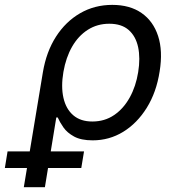

<svg xmlns="http://www.w3.org/2000/svg" viewBox="-103 -567 725 791"><path d="M-4.9 204.1 73.7 -269.5Q87.9 -354 127.7 -416Q167.5 -478 227.1 -512.5Q286.6 -546.9 359.4 -546.9Q432.1 -546.9 480.2 -513.4Q528.3 -480 548.3 -418.7Q568.4 -357.4 554.7 -272.9Q541.5 -187 501.7 -123Q461.9 -59.1 404.5 -23.9Q347.2 11.2 278.8 11.2Q231 11.2 202.4 -4.4Q173.8 -20 158.4 -42Q143.1 -64 134.8 -83H128.9L82 204.1ZM277.3 -66.4Q328.1 -66.4 366.9 -92.8Q405.8 -119.1 431.4 -165.3Q457 -211.4 466.3 -270Q475.6 -327.6 466.1 -372.6Q456.5 -417.5 427.2 -443.4Q397.9 -469.2 347.2 -469.2Q297.9 -469.2 258.8 -444.3Q219.7 -419.4 194.1 -374.8Q168.5 -330.1 158.2 -270.5Q147.9 -210 158.4 -163.8Q168.9 -117.7 199 -92Q229 -66.4 277.3 -66.4ZM-83 125 -71.8 56.6H243.2L231.9 125Z"/></svg>

Font: Inter 18pt
Style: Italic
Weight: 400
Italic angle: -9.3988°
Designer: Rasmus Andersson
Foundry: rsms
Version: Version 4.001;git-66647c0bb